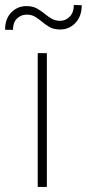

<svg xmlns="http://www.w3.org/2000/svg" viewBox="-61 -738 343 758"><path d="M261.7 -717.3Q261.7 -674.3 237.1 -647.9Q212.4 -621.6 176.8 -621.6Q150.9 -621.6 134.3 -631.3Q117.7 -641.1 104 -652.8Q91.3 -663.6 77.6 -671.9Q64 -680.2 44.4 -680.2Q22 -680.2 6.1 -664.8Q-9.8 -649.4 -9.8 -620.1L-41 -620.6Q-41 -663.6 -16.6 -688.7Q7.8 -713.9 43.5 -713.9Q68.4 -713.9 85.2 -704.3Q102.1 -694.8 116.7 -682.6Q129.4 -671.9 143.6 -663.8Q157.7 -655.8 176.3 -655.8Q198.2 -655.8 214.4 -672.4Q230.5 -689 230.5 -718.3ZM124 0H87.9V-528.3H124Z"/></svg>

Font: Robert Sans ExtraLight
Style: Regular
Weight: 250
Designer: Christian Robertson (extended by Adam Twardoch)
Foundry: Google
Version: Version 12.135;April 2, 2019;FontCreator 11.5.0.2425 64-bit;